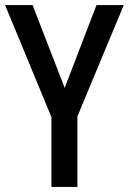

<svg xmlns="http://www.w3.org/2000/svg" viewBox="-20 -734 506 754"><path d="M234 -389 108 -714H0L182 -274V0H284V-277L466 -714H359Z"/></svg>

Font: Noto Sans Tamil Condensed Medium
Style: Regular
Weight: 500
Width: 3
Designer: Jelle Bosma - Monotype Design Team
Foundry: Monotype Imaging Inc.
Version: Version 2.004